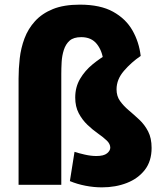

<svg xmlns="http://www.w3.org/2000/svg" viewBox="-20 -796 703 827"><path d="M419 11Q384 11 348 4Q312 -3 281 -16L301 -142Q319 -136 345.5 -130Q372 -124 395 -124Q427 -124 441 -135.5Q455 -147 455 -160Q455 -176 440 -190.5Q425 -205 402 -221Q379 -237 356.5 -258.5Q334 -280 319 -308.5Q304 -337 304 -376Q304 -421 325 -456.5Q346 -492 379 -519Q412 -546 449 -567L425 -533Q421 -576 397.5 -606Q374 -636 330 -636Q297 -636 280 -621Q263 -606 255 -581Q247 -556 245.5 -529Q244 -502 244 -477V0H60V-458Q60 -500 65 -544.5Q70 -589 85.5 -630.5Q101 -672 131 -705Q161 -738 208 -757Q255 -776 324 -776Q412 -776 467 -745.5Q522 -715 550.5 -665Q579 -615 586 -555Q546 -528 514 -491Q482 -454 482 -411Q482 -382 497 -361Q512 -340 534.5 -321Q557 -302 580 -280.5Q603 -259 618 -230Q633 -201 633 -159Q633 -102 604 -64.5Q575 -27 526.5 -8Q478 11 419 11Z"/></svg>

Font: Murecho Thin ExtraBold
Style: Regular
Weight: 800
Version: Version 1.010